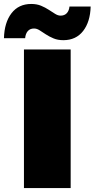

<svg xmlns="http://www.w3.org/2000/svg" viewBox="-64 -950 478 970"><path d="M57 0V-700H293V0ZM256 -747Q228 -747 206.5 -756Q185 -765 167.5 -776.5Q150 -788 136 -797Q122 -806 108 -806Q88 -806 76.5 -793Q65 -780 63 -757H-44Q-42 -836 -6 -883Q30 -930 94 -930Q122 -930 143.5 -921Q165 -912 182.5 -900.5Q200 -889 214.5 -880Q229 -871 242 -871Q262 -871 273.5 -883.5Q285 -896 287 -917H394Q392 -840 356 -793.5Q320 -747 256 -747Z"/></svg>

Font: Montserrat-Alt1 Black
Style: Regular
Weight: 900
Designer: Differentunic
Foundry: Differentunic
Version: Version 7.222